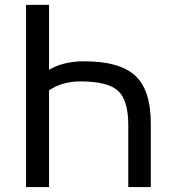

<svg xmlns="http://www.w3.org/2000/svg" viewBox="-20 -752 696 774"><path d="M497.1 -247.1Q497.1 -348.6 455.6 -386.2Q414.1 -423.8 304.7 -423.8Q229.5 -423.8 177.7 -387.7V2H85V-732.4H177.7V-470.7Q235.4 -504.9 319.3 -504.9Q462.9 -504.9 525.4 -446.8Q587.9 -388.7 587.9 -253.9V2H497.1Z"/></svg>

Font: Gen Shin Gothic Regular
Style: Regular
Weight: 400
Designer: [Source Han Sans]
Ryoko NISHIZUKA  (kana & ideographs); Paul D. Hunt (Latin, Greek & Cyrillic); Wenlong ZHANG  (bopomofo
Version: Version 1.002.20150607